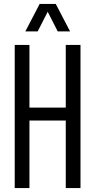

<svg xmlns="http://www.w3.org/2000/svg" viewBox="-20 -958 486 978"><path d="M55 -729H130V-410H315V-729H390V0H315V-344H130V0H55ZM182 -938H264L337 -798H274L223 -898L172 -798H109Z"/></svg>

Font: Mona Sans Condensed
Style: Regular
Weight: 400
Width: 3
Designer: Deni Anggara
Foundry: GitHub
Version: Version 2.000